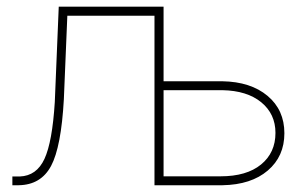

<svg xmlns="http://www.w3.org/2000/svg" viewBox="-20 -548 901 568"><path d="M463.9 -307.6H637.7Q721.7 -306.2 771.5 -264.4Q821.3 -222.7 821.3 -153.8Q821.3 -85.4 772.2 -43.5Q723.1 -1.5 638.2 0H437V-501.5H179.2L168.9 -254.4Q161.1 -113.3 131.1 -57.1Q101.1 -1 35.2 0H16.6V-25.9H38.6Q88.4 -27.8 111.6 -78.1Q134.8 -128.4 142.1 -246.1L153.8 -528.3H463.9ZM463.9 -281.2V-26.4H632.3Q709.5 -26.4 752.2 -61.3Q794.9 -96.2 794.9 -154.8Q794.9 -210.9 752.9 -245.4Q710.9 -279.8 638.2 -281.2Z"/></svg>

Font: Roboto Thin
Style: Regular
Weight: 250
Designer: Google
Version: Version 2.134; 2016